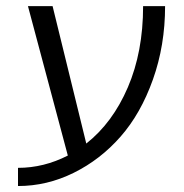

<svg xmlns="http://www.w3.org/2000/svg" viewBox="-20 -540 614 640"><path d="M40 19.5Q126 19.5 206.1 -21.5L73.2 -519.5H155.3L267.6 -61.5Q355.5 -130.9 406.2 -249Q457 -367.2 457 -519.5H530.3Q530.3 -388.7 489.7 -274.9Q449.2 -161.1 381.8 -84.5Q314.5 -7.8 225.6 36.1Q136.7 80.1 40 80.1Z"/></svg>

Font: GenEi M Gothic v2 Regular
Style: Regular
Weight: 400
Version: Version 2.0